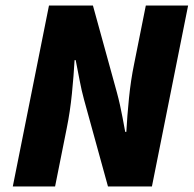

<svg xmlns="http://www.w3.org/2000/svg" viewBox="-20 -670 696 690"><path d="M26 0 156 -650H314L400 -338Q406 -316 411 -293.5Q416 -271 420.5 -247Q425 -223 430 -196H434Q437 -252 443.5 -317Q450 -382 462 -440L504 -650H656L526 0H368L282 -312Q273 -345 266.5 -379.5Q260 -414 252 -454H248Q245 -399 238.5 -334Q232 -269 220 -210L178 0Z"/></svg>

Font: Source Sans 3 Black
Style: Italic
Weight: 900
Italic angle: -11°
Designer: Paul D. Hunt
Foundry: Adobe
Version: Version 3.052;hotconv 1.1.0;makeotfexe 2.6.0